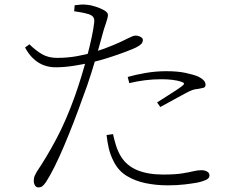

<svg xmlns="http://www.w3.org/2000/svg" viewBox="-20 -790 1040 836"><path d="M303 -741 305 -767Q319 -769 331.5 -770Q344 -771 361 -769Q374 -768 395 -761.5Q416 -755 433 -745.5Q450 -736 450 -725Q450 -718 447 -707.5Q444 -697 440 -685Q436 -673 432 -661Q423 -628 409 -578Q395 -528 377.5 -472Q360 -416 340 -364Q321 -310 300 -256Q279 -202 258 -152.5Q237 -103 217 -63Q197 -23 180 3Q171 16 164 21Q157 26 146 26Q138 26 132.5 17.5Q127 9 127 -2Q127 -9 128 -14.5Q129 -20 132 -26.5Q135 -33 140 -42Q182 -104 225 -184.5Q268 -265 307 -374Q321 -414 334.5 -458Q348 -502 359.5 -545.5Q371 -589 379 -626.5Q387 -664 390 -691Q392 -707 386.5 -715Q381 -723 367 -728Q351 -733 334 -736Q317 -739 303 -741ZM108 -597Q137 -569 164 -553.5Q191 -538 229 -538Q274 -538 315.5 -545.5Q357 -553 389 -563Q437 -578 475.5 -594.5Q514 -611 541 -625Q551 -630 558 -632.5Q565 -635 571 -635Q578 -635 585 -632.5Q592 -630 597 -626Q602 -622 602 -617Q602 -606 595.5 -599Q589 -592 572 -583Q562 -578 529.5 -565.5Q497 -553 455 -539.5Q413 -526 373 -517Q342 -510 301 -503.5Q260 -497 222 -497Q196 -497 172 -505.5Q148 -514 127 -533Q106 -552 89 -583ZM543 -428 536 -455Q571 -465 615 -472.5Q659 -480 704 -480Q754 -480 788.5 -472.5Q823 -465 842 -457Q857 -450 866 -441Q875 -432 875 -421Q875 -410 865 -407.5Q855 -405 843 -403Q829 -402 817.5 -398Q806 -394 786 -383Q767 -373 735.5 -355.5Q704 -338 678 -324L664 -344Q682 -356 705.5 -370.5Q729 -385 749 -398.5Q769 -412 776 -418Q788 -428 772 -433Q753 -440 729.5 -442.5Q706 -445 683 -445Q646 -445 610.5 -440.5Q575 -436 543 -428ZM472 -206 444 -202Q447 -174 453.5 -145Q460 -116 476 -85Q496 -46 532 -24Q568 -2 614 7.5Q660 17 710 17Q751 17 784.5 13Q818 9 840 5Q859 1 875.5 -6Q892 -13 892 -26Q892 -34 887 -39Q882 -44 874 -46.5Q866 -49 857 -49Q841 -49 822.5 -44.5Q804 -40 773.5 -35Q743 -30 690 -30Q624 -30 578 -49Q532 -68 507 -108Q493 -131 485 -157Q477 -183 472 -206Z"/></svg>

Font: Noto Serif KR
Style: Regular
Weight: 200
Designer: Ryoko NISHIZUKA 西塚涼子 (kana & ideographs); Frank Grießhammer (Latin, Greek & Cyrillic); Wenlong ZHANG 张文龙 (bopomofo); San
Foundry: Adobe
Version: Version 2.001;hotconv 1.1.0;makeotfexe 2.6.0